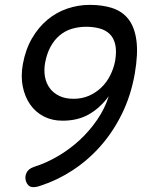

<svg xmlns="http://www.w3.org/2000/svg" viewBox="-20 -759 640 789"><path d="M334 -649Q303 -649 275 -640.5Q247 -632 225 -613.5Q203 -595 187.5 -566.5Q172 -538 165 -499Q160 -469 165 -442.5Q170 -416 185 -396Q200 -376 224.5 -364.5Q249 -353 282 -353Q317 -353 345.5 -365.5Q374 -378 396 -399Q418 -420 432.5 -448.5Q447 -477 453 -508Q460 -549 453.5 -576.5Q447 -604 430 -620Q413 -636 388 -642.5Q363 -649 334 -649ZM147 4Q125 12 110 9.5Q95 7 87 -13Q81 -31 88.5 -48Q96 -65 119 -73Q170 -89 218.5 -117.5Q267 -146 307.5 -183.5Q348 -221 379.5 -267Q411 -313 427 -364Q392 -316 346 -289.5Q300 -263 237 -263Q194 -263 160 -280.5Q126 -298 104 -329.5Q82 -361 73.5 -403.5Q65 -446 74 -496Q85 -556 111.5 -601.5Q138 -647 174.5 -677.5Q211 -708 256 -723.5Q301 -739 349 -739Q402 -739 442.5 -725.5Q483 -712 508 -680Q533 -648 540.5 -593.5Q548 -539 534 -457Q518 -366 481 -291Q444 -216 392.5 -158Q341 -100 278 -59Q215 -18 147 4Z"/></svg>

Font: Maple Mono Normal NL
Style: Italic
Weight: 400
Italic angle: -10°
Monospace: yes
Designer: subframe7536
Version: Version 7.000